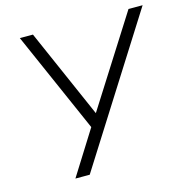

<svg xmlns="http://www.w3.org/2000/svg" viewBox="-106 -820 894 920"><g transform="rotate(-15 341.0 -359.5)"><path d="M156 0 301 -231V-201L73 -719H138L335 -270H327L612 -719H682L227 0Z"/></g></svg>

Font: Nunitoga
Style: Light Italic
Weight: 300
Italic angle: -9°
Designer: Vernon Adams
Foundry: Vernon Adams
Version: Version 1.0